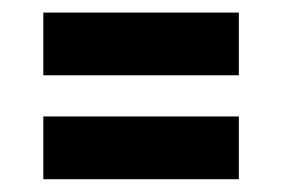

<svg xmlns="http://www.w3.org/2000/svg" viewBox="-20 -437 448 305"><path d="M48.8 -152.3V-252H359.4V-152.3ZM48.8 -317.4V-417H359.4V-317.4Z"/></svg>

Font: Post No Bills Jaffna
Style: Bold
Weight: 700
Designer: Kosala Senevirathne, Siva Puranthara, Lasantha Premarathna, Tharique Azeez
Foundry: Mooniak
Version: Version 1.220 ; ttfautohint (v1.6)